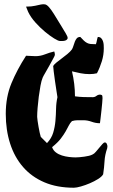

<svg xmlns="http://www.w3.org/2000/svg" viewBox="-20 -877 530 899"><path d="M356 -704Q366 -693 373 -686.5Q380 -680 387.5 -676Q395 -672 404.5 -671Q414 -670 429 -670Q432 -678 433.5 -687Q435 -696 438 -704Q448 -704 453.5 -698.5Q459 -693 462 -684.5Q465 -676 465.5 -667Q466 -658 466 -651Q466 -620 457 -590.5Q448 -561 434 -534Q419 -530 399 -530Q378 -530 357.5 -534Q337 -538 317 -543Q331 -484 331 -426Q352 -423 372.5 -422.5Q393 -422 414 -422Q424 -422 431.5 -428Q439 -434 449 -434Q451 -434 453.5 -433Q456 -432 458 -431Q460 -427 460 -417Q460 -411 458.5 -394.5Q457 -378 455 -359.5Q453 -341 451 -324Q449 -307 448 -300Q428 -300 409 -307Q390 -314 370 -314Q357 -314 343.5 -314Q330 -314 317 -310Q308 -301 302 -289Q296 -277 287.5 -262Q279 -247 265 -228.5Q251 -210 224 -188Q229 -173 241.5 -163.5Q254 -154 270 -149Q286 -144 303 -142Q320 -140 334 -140Q342 -140 353 -141Q364 -142 375 -143.5Q386 -145 396.5 -147.5Q407 -150 414 -154Q421 -157 429 -166.5Q437 -176 445 -185.5Q453 -195 459.5 -202.5Q466 -210 471 -210Q477 -210 480 -203.5Q483 -197 483 -192Q483 -186 482 -183Q471 -151 469.5 -122.5Q468 -94 463 -61Q457 -50 439.5 -39Q422 -28 401 -19Q380 -10 359 -4Q338 2 326 2Q247 2 187.5 -23.5Q128 -49 88 -95Q48 -141 27.5 -204.5Q7 -268 7 -344Q7 -423 33.5 -487Q60 -551 102 -616Q113 -616 124 -615Q135 -614 146 -614Q169 -614 190.5 -622.5Q212 -631 234 -636Q237 -628 237 -620Q237 -617 229 -602.5Q221 -588 211.5 -570.5Q202 -553 192.5 -537Q183 -521 180 -514Q174 -500 169.5 -475.5Q165 -451 161.5 -424Q158 -397 156 -371.5Q154 -346 154 -330Q154 -324 156 -311Q158 -298 160.5 -283Q163 -268 166 -255Q169 -242 171 -236L200 -207Q221 -229 229 -255.5Q237 -282 239.5 -310.5Q242 -339 242.5 -367.5Q243 -396 249 -422Q248 -429 244.5 -451Q241 -473 237.5 -497.5Q234 -522 231.5 -542.5Q229 -563 229 -568Q233 -575 244 -584Q255 -593 268.5 -603Q282 -613 295.5 -624Q309 -635 317 -646Q321 -653 324 -663Q327 -673 330.5 -682Q334 -691 339.5 -697.5Q345 -704 356 -704ZM102 -846Q128 -846 144.5 -850Q161 -854 172 -856Q183 -858 191 -856.5Q199 -855 209 -844Q219 -833 232.5 -811.5Q246 -790 269 -752Q275 -741 281 -732Q287 -723 293 -711Q299 -700 295.5 -694.5Q292 -689 285.5 -687Q279 -685 271.5 -685Q264 -685 261 -685Q253 -685 233.5 -697Q214 -709 191 -728Q168 -747 146 -771.5Q124 -796 112 -821Q109 -828 106.5 -834.5Q104 -841 102 -846Z"/></svg>

Font: CAT Schmalfette Thannhaeuser
Style: Regular
Weight: 700
Designer: Peter Wiegel nach Herbert Thanhaeuser 1939/40
Foundry: CAT-Fonts, Peter Wiegel
Version: Version 1.000